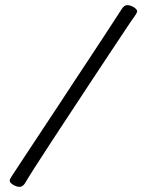

<svg xmlns="http://www.w3.org/2000/svg" viewBox="-20 -695 577 749"><path d="M57 34Q50 34 43 31.5Q36 29 30.5 25.5Q25 22 21.5 18Q18 14 18 10Q18 6 19.5 3Q21 0 26 -8Q57 -55 87.5 -101.5Q118 -148 149 -194.5Q180 -241 210.5 -287.5Q241 -334 271.5 -380.5Q302 -427 333 -473.5Q364 -520 394.5 -567Q425 -614 455 -660Q460 -668 465.5 -671.5Q471 -675 476 -675Q483 -675 490 -672.5Q497 -670 502.5 -666.5Q508 -663 511.5 -659Q515 -655 515 -651Q515 -650 514.5 -648Q514 -646 511.5 -641.5Q509 -637 504 -630Q497 -621 473.5 -585.5Q450 -550 415 -497.5Q380 -445 339.5 -383.5Q299 -322 257.5 -259Q216 -196 179 -139.5Q142 -83 115.5 -41.5Q89 0 78 19Q74 26 68 30Q62 34 57 34Z"/></svg>

Font: Briem Hand Thin
Style: Regular
Weight: 100
Designer: Gunnlaugur SE Briem, Eben Sorkin
Foundry: Sorkin Type Co.
Version: Version 1.003